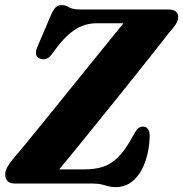

<svg xmlns="http://www.w3.org/2000/svg" viewBox="-20 -738 736 772"><path d="M351.5 0H41Q1 0 1 -37Q1 -52 10.5 -68.2Q20 -84.5 33.5 -100Q50 -119 82.2 -158.2Q114.5 -197.5 156.2 -249Q198 -300.5 244 -357.5Q290 -414.5 334.2 -469.2Q378.5 -524 415.8 -569.8Q453 -615.5 476.5 -644.5H369.5Q319 -644.5 278 -616.5Q237 -588.5 193.5 -527Q179 -505.5 165.5 -501.2Q152 -497 139 -503Q113.5 -514 132.5 -554.5L184.5 -676.5Q195.5 -701 204.5 -709.2Q213.5 -717.5 228.5 -717.5Q244 -717.5 257.8 -708.8Q271.5 -700 300 -700H655Q696.5 -700 696.5 -669Q696.5 -655 686 -639.2Q675.5 -623.5 659 -605.5Q642 -583.5 610.5 -543.5Q579 -503.5 538.2 -452.5Q497.5 -401.5 452.8 -345.8Q408 -290 364 -235.8Q320 -181.5 282.2 -135Q244.5 -88.5 218 -57H321.5Q361 -57 393.2 -67Q425.5 -77 455 -106Q484.5 -135 515.5 -193Q526 -213 534.8 -221Q543.5 -229 554 -229Q582 -229 582 -189.5Q578.5 -99 541.8 -42.2Q505 14.5 445 14.5Q429 14.5 416.8 11Q404.5 7.5 389.8 3.8Q375 0 351.5 0Z"/></svg>

Font: Fraunces 72pt Soft
Style: Bold Italic
Weight: 700
Italic angle: -16°
Version: Version 1.000;[b76b70a41]